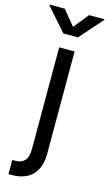

<svg xmlns="http://www.w3.org/2000/svg" viewBox="-180 -810 601 1062"><g transform="rotate(15 120.5 -278.5)"><path d="M76.7 -545.9V39.1C76.7 93.3 54.2 123 3.4 123H-12.7V204.1H4.9C110.8 204.1 165.5 143.1 165 39.1V-545.9ZM50.8 -760.7H-35.6V-756.3L79.1 -626H162.6L277.8 -756.3V-760.7H190.4L121.1 -675.3Z"/></g></svg>

Font: Raveo
Style: Regular
Weight: 400
Designer: Jakub Foglar, Rasmus Andersson (Inter)
Foundry: Jakubfoglar.com
Version: Version 1.100;Glyphs 3.2.3 (3260)